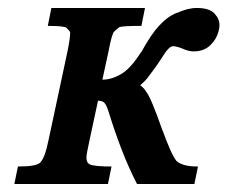

<svg xmlns="http://www.w3.org/2000/svg" viewBox="-20 -462 571 482"><path d="M468 0H324Q302 -43 285 -87.5Q268 -132 254 -177Q249 -194 244 -201.5Q239 -209 228 -209Q227 -209 227 -209Q227 -209 228.5 -209.5Q230 -210 230 -210Q230 -210 226 -209L205 -111Q201 -92 199 -82Q197 -72 197 -66Q197 -65 197.5 -61Q198 -57 200 -54Q202 -51 206 -49Q219 -44 260 -44L251 0H16L25 -44Q72 -44 81 -54Q93 -66 102 -111L149 -331Q156 -365 156 -378Q156 -380 156 -382Q154 -385 147 -392Q142 -397 100 -397L109 -442H344L335 -397Q289 -397 280 -394L281 -395Q279 -393 275.5 -390.5Q272 -388 267 -383Q261 -379 252 -331L237 -262Q260 -262 284 -276Q308 -290 334 -331V-330Q360 -377 379 -397Q389 -408 399.5 -416Q410 -424 424 -430L423 -429Q451 -442 474 -442Q505 -442 518 -428.5Q531 -415 531 -399Q531 -392 529 -385Q524 -364 508 -348.5Q492 -333 466 -333Q453 -333 438 -340Q423 -346 414 -346Q404 -346 387 -318Q376 -301 367.5 -289.5Q359 -278 353 -270Q347 -261 332 -248Q335 -246 339.5 -241.5Q344 -237 346 -233Q359 -218 388 -134V-135Q410 -74 423 -58Q429 -52 442 -48Q455 -44 477 -44Z"/></svg>

Font: New Athena Unicode
Style: Bold Italic
Weight: 700
Designer: J. Rusten 1997; rev. by R. Hancock 2001, 2002, rev. by D. Mastronarde 2002-2021
Foundry: Society for Classical Studies (formerly American Philological Association)
Version: Version 5.008